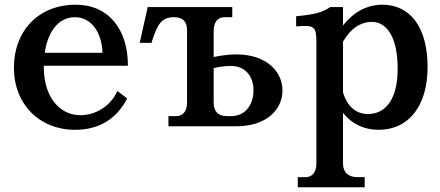

<svg xmlns="http://www.w3.org/2000/svg" viewBox="-20 -536 1869 815"><path d="M39 -249C39 -93 148 15 298 15C409 15 478 -38 520 -118L478 -150C449 -83 383 -47 321 -47C233 -47 166 -125 166 -249V-257H523C523 -411 442 -516 301 -516C144 -516 39 -405 39 -249ZM170 -312C184 -408 232 -463 298 -463C366 -463 412 -401 415 -312Z M607 -506 573 -354H623L628 -370C648 -426 662 -463 718 -463C757 -463 774 -444 774 -407V-101C774 -64 757 -43 727 -43H695V0H983C1114 0 1179 -73 1179 -152C1179 -230 1114 -305 983 -305C962 -305 929 -303 887 -294V-405C887 -442 904 -463 934 -463H966V-506ZM887 -101V-247C920 -255 945 -256 960 -256C1025 -256 1056 -208 1056 -153C1056 -94 1024 -43 960 -43H943C906 -43 887 -63 887 -101Z M1436 158V-57C1472 -11 1524 15 1587 15C1716 15 1795 -88 1795 -251C1795 -421 1721 -516 1603 -516C1536 -516 1479 -483 1436 -428V-506H1382C1349 -484 1320 -475 1237 -467V-424C1313 -430 1323 -425 1323 -358V158C1323 195 1306 216 1276 216H1244V259H1528V216H1497C1458 216 1436 195 1436 158ZM1436 -144V-359C1467 -414 1510 -443 1559 -443C1622 -443 1668 -378 1668 -244C1668 -112 1615 -52 1542 -52C1491 -52 1454 -84 1436 -144Z"/></svg>

Font: LT Superior Serif Semibold
Style: Regular
Weight: 600
Designer: Daniel Lyons
Foundry: LyonsType
Version: Version 2.120;FEAKit 1.0